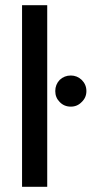

<svg xmlns="http://www.w3.org/2000/svg" viewBox="-20 -720 385 740"><path d="M65 -700V0H162V-700ZM313 -369Q313 -394 295 -412Q277 -429 253 -429Q228 -429 210 -412Q193 -394 193 -369Q193 -344 210 -327Q227 -309 253 -309Q278 -309 295 -327Q313 -344 313 -369Z"/></svg>

Font: Unageo
Style: Medium
Weight: 500
Designer: Richard Sepsi
Foundry: Richard Sepsi
Version: Version 2.000